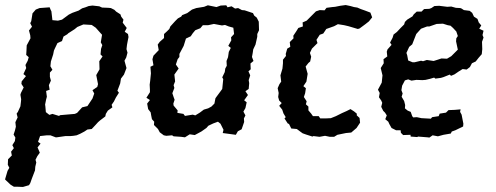

<svg xmlns="http://www.w3.org/2000/svg" viewBox="-26 -533 1968 762"><path d="M65 209 41 208H29L16 200L-1 184L-6 179L4 145L11 133L5 121L6 99L21 84L18 69L29 55L23 43L33 27L35 13L28 1L33 -14L37 -30L35 -48L44 -67L40 -82L45 -89L55 -111L57 -128L58 -139L55 -157L57 -164L68 -186L59 -200L60 -210L77 -231L67 -239L78 -263L75 -275L84 -292L88 -306L78 -315L79 -331L80 -353L95 -381L94 -393L89 -412L101 -427L94 -441L98 -449L103 -480L116 -495L131 -501L171 -504L175 -494L178 -488L182 -453L204 -451L220 -455L239 -469L247 -475L261 -482L286 -491L300 -500L313 -504L326 -509L341 -511L368 -508L379 -503L404 -502L414 -501L428 -494L435 -487L452 -476L455 -467L464 -455L461 -443L477 -422L469 -407L482 -398L484 -386L481 -371L478 -355L476 -338L480 -324L475 -305L468 -292L476 -263L466 -237L454 -221L451 -202L448 -194L440 -173L446 -165L434 -146L426 -130L417 -117L420 -107L402 -94L394 -81L392 -71L371 -55L363 -48L354 -38L338 -21L321 -19L309 -11L292 -2L278 4L265 6L254 7H234L199 12H195L174 4H160L133 7L125 30L135 37L123 52L132 73L122 87L115 101L118 112L114 129L113 143L100 177L94 194L89 202ZM208 -73 213 -76 271 -81 280 -85 300 -107 321 -112 341 -142 348 -162 341 -175 360 -188 363 -199 356 -235 369 -258 368 -290 381 -309 373 -317 375 -339 380 -354 374 -365 379 -395 370 -405 354 -423 338 -434 305 -436 281 -426 270 -417 245 -401 241 -397 226 -388 220 -370 202 -362 191 -339 188 -332 185 -317 176 -289 174 -270 182 -256 172 -245V-228L176 -213L168 -195L171 -177L157 -172L160 -149L157 -138L153 -118L154 -111L156 -88L170 -77L182 -81Z M708 12 693 10 663 8 657 4 634 6 624 4 608 -8 601 -21 585 -37 586 -50 577 -60 574 -75 572 -87 562 -100 558 -122 569 -136 555 -145 569 -167V-177L568 -197L570 -212L573 -242L571 -268L583 -274L579 -298L583 -312L604 -334L600 -356L608 -367L625 -382V-398L637 -409L646 -418L650 -428L669 -449L680 -460L693 -467L697 -473L717 -481L736 -495L753 -501L784 -506L799 -512L833 -505L850 -511L872 -512L877 -504L893 -508L907 -499L919 -501L934 -493L945 -492L978 -481L983 -471L993 -463L1001 -447L1002 -413L995 -398V-387L988 -356L979 -337L977 -323L974 -307L980 -291L968 -281L969 -258L960 -250L967 -234L961 -215L963 -203L961 -180L948 -171L958 -156L943 -135L953 -127L948 -104L940 -90L948 -75L942 -63L943 -49L933 -20L918 -12L910 2L873 -3L858 -5L861 -18L849 -42L839 -50L820 -43L801 -34L793 -25L773 -11L747 3L727 0ZM708 -73 739 -78 749 -75 767 -86 783 -98 800 -103 813 -110 825 -122 829 -143 834 -150 851 -173 856 -180 860 -219 856 -226 866 -247 868 -261 874 -272 873 -291 879 -306 882 -327 890 -343 880 -351 892 -373 891 -385 903 -398 900 -423 882 -428 867 -434 855 -432 823 -438 800 -433H779L769 -421L749 -413L739 -401L731 -389L712 -380L703 -351L694 -334L686 -319V-307L679 -298L672 -277L683 -261L666 -237L669 -210L663 -195L666 -184L658 -163L663 -148L667 -137L662 -122L663 -114L679 -95L678 -85L702 -81Z M1218 7 1214 9 1189 1 1175 -4 1164 -12 1152 -21 1130 -23 1121 -41 1116 -43 1103 -63 1108 -68 1099 -83 1094 -98 1082 -113 1092 -124 1082 -134 1078 -148 1080 -164 1076 -183 1083 -199 1090 -209 1087 -234 1095 -261 1097 -282V-296L1109 -311L1108 -319L1114 -340L1126 -347L1124 -366L1139 -381L1138 -391L1150 -409L1158 -422L1176 -428L1175 -444L1191 -451L1201 -461L1216 -476L1228 -488L1243 -493L1262 -492L1270 -502L1293 -505L1304 -506L1324 -510L1346 -513L1365 -509L1379 -505L1392 -503L1406 -497L1423 -491L1444 -483L1451 -464L1438 -448L1424 -437L1401 -420L1394 -418L1357 -429L1340 -433L1315 -437L1300 -429L1269 -418L1257 -400L1243 -395L1230 -375L1234 -362L1219 -347L1212 -340L1204 -323L1209 -308L1205 -289L1198 -283L1187 -269L1195 -240L1190 -209L1178 -191L1188 -183L1185 -163L1180 -148L1191 -131L1188 -119L1198 -110V-95L1209 -82L1216 -72H1239L1245 -63H1265L1287 -64L1307 -72L1331 -84L1349 -92L1365 -100L1379 -91L1390 -82V-75L1401 -65L1403 -46L1389 -25L1368 -7L1347 -5L1313 2L1300 10H1283L1264 6L1242 10Z M1604 9 1603 2 1574 3 1565 -6 1564 -16H1546L1528 -25L1519 -41L1515 -50L1503 -60L1509 -75L1502 -86L1495 -93L1487 -109L1491 -125L1487 -134L1478 -147L1481 -164L1474 -177L1489 -205L1492 -234L1485 -263L1497 -282L1496 -298L1511 -309L1509 -328L1512 -337L1528 -355L1522 -364L1532 -383L1536 -396L1549 -406L1564 -422L1578 -436L1581 -446L1590 -455L1611 -468L1616 -476L1628 -487H1647L1657 -497L1678 -498L1686 -501L1698 -509L1717 -510L1749 -506L1765 -507L1783 -502L1801 -501L1806 -499L1815 -493L1838 -490L1848 -482L1855 -467L1869 -458L1874 -444L1884 -432L1876 -419L1893 -411L1889 -394L1893 -384L1887 -367L1888 -338L1886 -318L1873 -303L1862 -289L1847 -282L1839 -267L1826 -257L1810 -259L1794 -249L1778 -238L1764 -232L1759 -237L1734 -227L1724 -224L1702 -221L1697 -225L1680 -220L1663 -216L1650 -215L1627 -216L1607 -213L1594 -218L1581 -214L1570 -193L1567 -175L1572 -162L1568 -149L1578 -132L1582 -116L1581 -103L1592 -94L1604 -89L1610 -72L1614 -67L1628 -68L1647 -64L1684 -62L1689 -68L1715 -72L1719 -82L1744 -86L1754 -96L1779 -97L1802 -99L1800 -89L1806 -78L1813 -42L1812 -31L1781 -16L1767 -11L1763 -3L1734 2L1712 8L1691 4L1678 13L1671 12L1633 9L1630 11ZM1611 -286H1620L1645 -292L1653 -290L1668 -295L1695 -291L1711 -296L1726 -301L1748 -300L1765 -310L1774 -319L1791 -336L1784 -369L1785 -381L1791 -390L1785 -408L1772 -422L1762 -431L1751 -433L1732 -439L1707 -438L1678 -428H1669L1645 -419L1635 -408L1626 -398L1619 -380L1610 -357L1598 -347L1587 -323L1590 -314L1594 -293Z"/></svg>

Font: Winky Rough
Style: Italic
Weight: 400
Italic angle: -8.97852°
Designer: Simon Atzbach
Foundry: typofactur
Version: Version 1.206